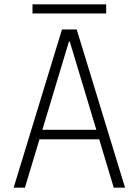

<svg xmlns="http://www.w3.org/2000/svg" viewBox="-20 -866 640 886"><path d="M43 0 266 -730H334L557 0H505L302 -674H298L95 0ZM145 -223V-267H455V-223ZM130 -804V-846H470V-804Z"/></svg>

Font: M PLUS Code Latin Expanded Light
Style: Regular
Weight: 300
Width: 7
Designer: Coji Morishita
Foundry: UNDERFOREST DESIGN
Version: Version 1.002; ttfautohint (v1.8.3)